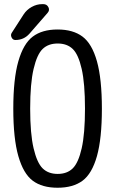

<svg xmlns="http://www.w3.org/2000/svg" viewBox="-20 -880 540 910"><path d="M139.2 -553.2Q123 -484.4 123 -365.2Q123 -246.1 139.2 -177.2Q155.3 -108.4 182.1 -82Q209 -55.7 253.4 -55.7Q297.9 -55.7 324.7 -82Q351.6 -108.4 367.2 -177.2Q382.8 -246.1 382.8 -365.2Q382.8 -484.4 367.2 -553.2Q351.6 -622.1 324.7 -647.9Q297.9 -673.8 253.4 -673.8Q209 -673.8 182.1 -647.9Q155.3 -622.1 139.2 -553.2ZM439.5 -589.4Q462.9 -505.9 462.9 -364.7Q462.9 -223.6 439.5 -140.1Q416 -56.6 371.1 -23.4Q326.2 9.8 252.9 9.8Q179.7 9.8 135.3 -23.4Q90.8 -56.6 66.9 -140.1Q43 -223.6 43 -364.7Q43 -505.9 66.9 -589.4Q90.8 -672.9 135.3 -706.5Q179.7 -740.2 252.9 -740.2Q326.2 -740.2 371.1 -706.5Q416 -672.9 439.5 -589.4ZM52.7 -690.4Q41 -690.4 35.2 -702.1Q29.3 -713.9 35.2 -723.6L91.8 -811.5Q106.4 -834 130.4 -847.2Q154.3 -860.4 179.7 -860.4H185.5Q202.1 -860.4 209.5 -845.7Q216.8 -831.1 205.1 -818.4L119.1 -719.7Q92.8 -690.4 52.7 -690.4Z"/></svg>

Font: Rounded Mgen+ 1mn regular
Style: Regular
Weight: 400
Designer: [Source Han Sans]
Ryoko NISHIZUKA  (kana & ideographs); Paul D. Hunt (Latin, Greek & Cyrillic); Wenlong ZHANG  (bopomofo
Version: Version 1.059.20150602